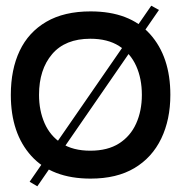

<svg xmlns="http://www.w3.org/2000/svg" viewBox="-20 -613 640 674"><path d="M84 25 511 -593 538 -578 111 41ZM298 14Q162 14 90 -65.5Q18 -145 18 -280Q18 -369 49 -434.5Q80 -500 142.5 -536.5Q205 -573 298 -573Q435 -573 506.5 -493.5Q578 -414 578 -280Q578 -193 546 -126.5Q514 -60 452 -23Q390 14 298 14ZM297 -84Q358 -84 398 -109.5Q438 -135 458 -179.5Q478 -224 478 -280Q478 -337 458 -381.5Q438 -426 398 -451.5Q358 -477 297 -477Q209 -477 163 -423Q117 -369 117 -280Q117 -225 136.5 -180.5Q156 -136 196 -110Q236 -84 297 -84Z"/></svg>

Font: Darker Grotesque Light
Style: Bold
Weight: 700
Version: Version 1.000;gftools[0.9.28]